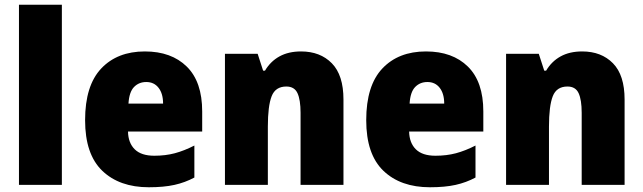

<svg xmlns="http://www.w3.org/2000/svg" viewBox="-20 -873 2713 810"><path d="M241 -93H60V-853H241Z M591 -656Q703 -656 768 -592Q833 -528 833 -403V-318H520Q521 -270 548.5 -243Q576 -216 631 -216Q678 -216 717.5 -226.5Q757 -237 800 -259V-124Q761 -103 716 -93Q671 -83 608 -83Q484 -83 411.5 -152.5Q339 -222 339 -366Q339 -512 407 -584Q475 -656 591 -656ZM597 -527Q566 -527 545.5 -506Q525 -485 522 -436H668Q668 -478 649 -502.5Q630 -527 597 -527Z M1250 -656Q1331 -656 1380 -606Q1429 -556 1429 -453V-93H1248V-397Q1248 -452 1235 -480Q1222 -508 1188 -508Q1142 -508 1126 -467Q1110 -426 1110 -339V-93H929V-646H1067L1090 -575H1098Q1121 -614 1159 -635Q1197 -656 1250 -656Z M1777 -656Q1889 -656 1954 -592Q2019 -528 2019 -403V-318H1706Q1707 -270 1734.5 -243Q1762 -216 1817 -216Q1864 -216 1903.5 -226.5Q1943 -237 1986 -259V-124Q1947 -103 1902 -93Q1857 -83 1794 -83Q1670 -83 1597.5 -152.5Q1525 -222 1525 -366Q1525 -512 1593 -584Q1661 -656 1777 -656ZM1783 -527Q1752 -527 1731.5 -506Q1711 -485 1708 -436H1854Q1854 -478 1835 -502.5Q1816 -527 1783 -527Z M2436 -656Q2517 -656 2566 -606Q2615 -556 2615 -453V-93H2434V-397Q2434 -452 2421 -480Q2408 -508 2374 -508Q2328 -508 2312 -467Q2296 -426 2296 -339V-93H2115V-646H2253L2276 -575H2284Q2307 -614 2345 -635Q2383 -656 2436 -656Z"/></svg>

Font: Noto Sans Telugu UI SemiCondensed Black
Style: Regular
Weight: 900
Width: 4
Designer: Jelle Bosma - Monotype Design Team
Foundry: Monotype Imaging Inc.
Version: Version 2.005; ttfautohint (v1.8.4.7-5d5b)